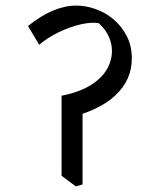

<svg xmlns="http://www.w3.org/2000/svg" viewBox="-20 -633 571 686"><path d="M220 -211 200 -291Q271 -305 313.5 -335Q356 -365 371 -404Q386 -443 376 -481.5Q366 -520 333 -550Q308 -555 268.5 -546Q229 -537 189 -517.5Q149 -498 120 -473L80 -540Q126 -577 169 -595Q212 -613 252 -613Q287 -613 322 -600.5Q357 -588 386 -563.5Q415 -539 433 -504Q451 -469 451 -424Q451 -347 392 -292Q333 -237 220 -211ZM251 33 200 -5V-291L275 -249V26Z"/></svg>

Font: Eczar
Style: Regular
Weight: 400
Designer: Vaibhav Singh
Foundry: Rosetta Type Foundry
Version: Version 2.000